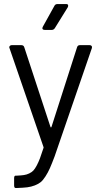

<svg xmlns="http://www.w3.org/2000/svg" viewBox="-20 -729 501 949"><path d="M64 200.2H57.1Q49.8 200.2 49.8 187V151.9Q49.8 139.2 57.1 139.2H64Q85 138.2 98.4 136.2Q111.8 134.3 124.5 128.2Q137.2 122.1 145 113.8Q152.8 105.5 161.6 88.9Q170.4 72.3 177.5 53.5Q184.6 34.7 194.8 2.9Q196.3 1.5 194.8 -2.9L26.9 -491.2Q25.9 -492.2 25.9 -496.1Q25.9 -500 29.5 -502.9Q33.2 -505.9 38.1 -505.9H85Q97.2 -505.9 100.1 -495.1L229 -103Q229.5 -100.6 230.7 -99.6Q231.9 -98.6 233.2 -99.6Q234.4 -100.6 234.9 -103L360.8 -495.1Q363.8 -505.9 375 -505.9H422.9Q429.7 -505.9 432.9 -501.7Q436 -497.6 434.1 -491.2L250 43.9Q236.3 80.1 226.8 101.8Q217.3 123.5 204.8 142.8Q192.4 162.1 181.4 171.1Q170.4 180.2 152.3 187.3Q134.3 194.3 114.7 196.8Q95.2 199.2 64 200.2ZM235.8 -581.1H201.2Q192.9 -581.1 190.4 -585.9Q188 -590.8 191.9 -597.2L249 -700.2Q253.4 -709 264.2 -709H307.1Q316.9 -709 316.9 -701.2Q316.9 -696.8 314.9 -692.9L251 -589.8Q245.1 -581.1 235.8 -581.1Z"/></svg>

Font: Barlow
Style: Regular
Weight: 400
Designer: Jeremy Tribby
Foundry: Jeremy Tribby
Version: Version 1.101